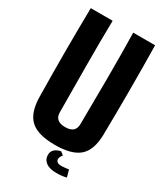

<svg xmlns="http://www.w3.org/2000/svg" viewBox="-230 -895 984 1140"><g transform="rotate(30 262.5 -325.0)"><path d="M263 10Q146 10 95 -36.5Q44 -83 42 -191Q37 -496 42 -800H192Q189 -649 190 -486.5Q191 -324 192 -173Q192 -112 263 -112Q333 -112 333 -173Q335 -324 335.5 -486.5Q336 -649 333 -800H483Q488 -496 483 -191Q482 -83 430.5 -36.5Q379 10 263 10ZM257 82Q257 57 273 43Q289 29 315 24L336 41Q321 59 321 73Q321 84 330 91.5Q339 99 360 99Q371 99 385 97Q399 95 409 94L422 142Q409 146 389.5 148Q370 150 354 150Q307 150 282 131.5Q257 113 257 82Z"/></g></svg>

Font: Big Shoulders Text Black
Style: Regular
Weight: 900
Designer: Patric King
Foundry: XO Type Co
Version: Version 1.000; ttfautohint (v1.8.2)